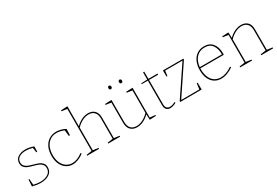

<svg xmlns="http://www.w3.org/2000/svg" viewBox="56 -1772 4014 2786"><g transform="rotate(-30 2063.5 -379.5)"><path d="M245 -280Q300 -265 332 -251.5Q364 -238 386.5 -211.5Q409 -185 409 -140Q409 -69 352 -31.5Q295 6 208 6Q147 6 70 -14L77 -127H91L99 -26Q163 -11 211 -11Q289 -11 339.5 -44Q390 -77 390 -137Q390 -176 369.5 -200Q349 -224 318.5 -236.5Q288 -249 237 -263Q184 -277 152.5 -290Q121 -303 99 -329Q77 -355 77 -397Q77 -461 127.5 -494.5Q178 -528 252 -528Q321 -528 391 -500L388 -411H373L361 -492Q307 -509 250 -509Q182 -509 139 -481.5Q96 -454 96 -400Q96 -363 116 -340.5Q136 -318 165.5 -306Q195 -294 245 -280Z M933 -66Q837 6 746 6Q687 6 639.5 -25.5Q592 -57 564.5 -115.5Q537 -174 537 -253Q537 -339 567.5 -401.5Q598 -464 651 -496Q704 -528 769 -528Q803 -528 845 -517.5Q887 -507 922 -486L919 -382H900L889 -481Q859 -495 825.5 -502Q792 -509 765 -509Q704 -509 657 -478Q610 -447 584 -389.5Q558 -332 558 -255Q558 -181 583 -126.5Q608 -72 651.5 -43Q695 -14 750 -14Q791 -14 835 -31Q879 -48 922 -82Z M1450 -28 1540 -15V0H1340V-15L1430 -28V-363Q1431 -436 1396.5 -472.5Q1362 -509 1301 -509Q1253 -509 1199.5 -483.5Q1146 -458 1097 -407V-28L1187 -15V0H987V-15L1077 -28V-732L987 -745V-760L1097 -765V-431Q1145 -479 1198.5 -503.5Q1252 -528 1302 -528Q1371 -528 1411 -487.5Q1451 -447 1450 -368Z M2050 -26 2140 -17V-2L2035 2L2030 -91Q1982 -43 1928.5 -18.5Q1875 6 1825 6Q1757 6 1717 -34.5Q1677 -75 1677 -154V-492L1587 -505V-520L1697 -525V-159Q1697 -86 1731 -49.5Q1765 -13 1826 -13Q1874 -13 1927.5 -38.5Q1981 -64 2030 -115V-492L1940 -505V-520L2050 -525ZM1743 -692Q1743 -706 1750 -714Q1757 -722 1768 -722Q1779 -722 1786 -714Q1793 -706 1793 -692Q1793 -679 1785.5 -671Q1778 -663 1768 -663Q1757 -663 1750 -671Q1743 -679 1743 -692ZM1920 -692Q1920 -706 1927 -714Q1934 -722 1945 -722Q1956 -722 1963 -714Q1970 -706 1970 -692Q1970 -679 1962.5 -671Q1955 -663 1945 -663Q1934 -663 1927 -671Q1920 -679 1920 -692Z M2481 -25Q2424 6 2379 6Q2340 6 2317 -18.5Q2294 -43 2294 -91V-503H2191V-517L2294 -522V-642L2314 -643V-522H2467L2465 -503H2314V-94Q2314 -54 2332.5 -34Q2351 -14 2383 -14Q2425 -14 2474 -41Z M2890 -116H2905L2906 -1L2546 0V-15L2875 -504H2585L2573 -419H2558L2557 -522H2900V-506L2573 -18L2877 -19Z M3438 -67Q3333 6 3234 6Q3172 6 3124 -24.5Q3076 -55 3049 -113.5Q3022 -172 3022 -254Q3022 -336 3049.5 -398Q3077 -460 3128 -494Q3179 -528 3246 -528Q3338 -528 3387.5 -467Q3437 -406 3437 -305L3436 -277H3043V-256Q3043 -180 3067.5 -125Q3092 -70 3136 -41.5Q3180 -13 3237 -13Q3329 -13 3427 -82ZM3045 -296H3416Q3416 -390 3375 -449.5Q3334 -509 3246 -509Q3161 -509 3107.5 -451.5Q3054 -394 3045 -296Z M4013 -28 4103 -15V0H3903V-15L3993 -28V-363Q3993 -436 3959 -472.5Q3925 -509 3864 -509Q3816 -509 3762.5 -483.5Q3709 -458 3660 -407V-28L3750 -15V0H3550V-15L3640 -28V-492L3550 -505V-520L3655 -525L3660 -431Q3708 -479 3761.5 -503.5Q3815 -528 3865 -528Q3934 -528 3974 -487.5Q4014 -447 4013 -368Z"/></g></svg>

Font: Bitter Pro Thin
Style: Regular
Weight: 250
Designer: Sol Matas, and Bitter project Authors
Foundry: Sol Matas
Version: Version 1.010